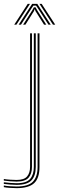

<svg xmlns="http://www.w3.org/2000/svg" viewBox="-95 -773 307 996"><path d="M-9 203Q-22.2 203 -43.5 201.6Q-64.8 200.2 -75.2 197.8V189.2Q-63.8 191.8 -42.5 193.1Q-21.2 194.5 -9 194.5Q52.2 194.5 76.1 168.9Q100 143.2 100 93V-600H109.8V93Q109.8 151.8 81.8 177.4Q53.8 203 -9 203ZM-9 186Q-22.8 186 -43.6 184.4Q-64.5 182.8 -75.2 181V172.5Q-63.2 174.2 -42.8 175.9Q-22.2 177.5 -9 177.5Q42.2 177.5 61.4 155Q80.5 132.5 80.5 92.8V-600H90.5V92.8Q90.5 138.5 68.5 162.2Q46.5 186 -9 186ZM-9 169Q-22.2 169 -42.6 167.4Q-63 165.8 -75.2 164V155.5Q-62.2 158 -41.5 159.2Q-20.8 160.5 -9 160.5Q30.2 160.5 45.6 142.2Q61 124 61 92.5V-600H70.8V92.5Q70.8 128.8 53.1 148.9Q35.5 169 -9 169ZM-21.2 -645 48.8 -752.8H60.5L-9.8 -645ZM1.8 -645 71.8 -752.8H98.5L168.2 -645H156.5L103.2 -727.5L92 -744H78.2L66.8 -727.2L13.8 -645ZM25 -645 73.2 -721 80.8 -735H89.5L97 -721L145.2 -645H133.5L89 -715.5L86.2 -724.2H84L81.2 -715.5L36.8 -645ZM179.8 -645 109.8 -752.8H121.2L191.5 -645Z"/></svg>

Font: Big Shoulders Inline Text Thin ExtraLight
Style: Regular
Weight: 250
Version: Version 2.002